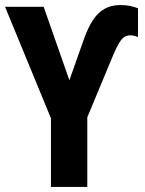

<svg xmlns="http://www.w3.org/2000/svg" viewBox="-20 -741 573 761"><path d="M182 0V-272L0 -714H153L255 -423L313 -587Q329 -632 348.5 -661.5Q368 -691 394.5 -706Q421 -721 457 -721Q478 -721 495.5 -717.5Q513 -714 527 -708V-594Q520 -597 512 -599Q504 -601 497 -601Q483 -601 473 -594.5Q463 -588 453 -572Q443 -556 430 -526L326 -276V0Z"/></svg>

Font: Noto Sans Display Condensed
Style: Bold
Weight: 700
Width: 3
Designer: Monotype Design Team
Foundry: Monotype Imaging Inc.
Version: Version 2.003